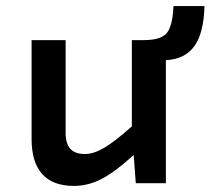

<svg xmlns="http://www.w3.org/2000/svg" viewBox="-20 -603 693 632"><path d="M526 -405V0H427L420 -93Q359 -37 314.5 -14Q270 9 223 9Q154 9 119 -30Q84 -69 84 -145V-471H196V-166Q196 -130 211.5 -113Q227 -96 260 -96Q288 -96 323 -116.5Q358 -137 414 -187V-471H454Q508 -471 528 -493Q548 -515 551 -583H653Q651 -495 620 -451.5Q589 -408 526 -405Z"/></svg>

Font: Intel One Mono Medium
Style: Regular
Weight: 500
Monospace: yes
Designer: Fred Shallcrass
Foundry: Frere-Jones Type LLC
Version: Version 1.400;hotconv 1.1.0;makeotfexe 2.6.0;FJTRelease1.4